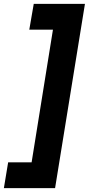

<svg xmlns="http://www.w3.org/2000/svg" viewBox="-78 -760 458 990"><path d="M-36 77H85L195 -607H73L96 -740H360L206 210H-58Z"/></svg>

Font: Georama ExtraBold
Style: Italic
Weight: 800
Italic angle: -9°
Version: Version 1.001